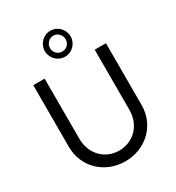

<svg xmlns="http://www.w3.org/2000/svg" viewBox="-234 -1152 1194 1302"><g transform="rotate(-30 362.5 -501.0)"><path d="M363 -809C418 -809 463 -855 463 -910C463 -966 418 -1012 363 -1012C306 -1012 261 -966 261 -910C261 -855 306 -809 363 -809ZM363 -849C329 -849 302 -875 302 -910C302 -944 329 -973 363 -973C397 -973 424 -944 424 -910C424 -875 397 -849 363 -849ZM362 10C521 10 647 -106 647 -266V-750H559V-280C559 -157 472 -74 362 -74C254 -74 167 -157 167 -280V-750H78V-266C78 -106 204 10 362 10Z"/></g></svg>

Font: Oakes
Style: Regular
Weight: 400
Designer: Samuel Oakes
Foundry: Samuel Oakes
Version: Version 1.003;PS 001.003;hotconv 1.0.88;makeotf.lib2.5.64775